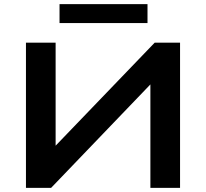

<svg xmlns="http://www.w3.org/2000/svg" viewBox="-20 -912 1000 932"><path d="M106 0V-705H250V-184H230L731 -705H854V0H710V-522H729L228 0ZM269 -800V-892H696V-800Z"/></svg>

Font: Nunito Sans 10pt Expanded
Style: Bold
Weight: 700
Width: 7
Designer: Vernon Adams
Foundry: Vernon Adams
Version: Version 3.101;gftools[0.9.27]